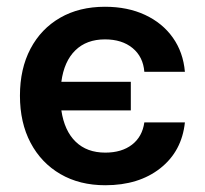

<svg xmlns="http://www.w3.org/2000/svg" viewBox="-20 -535 605 568"><path d="M39 -252Q39 -331.5 70.2 -390.8Q101.5 -450 158 -482.5Q214.5 -515 290.5 -515Q357.5 -515 409 -491Q460.5 -467 491.2 -423.8Q522 -380.5 527 -322.5H407Q403.5 -367 372.2 -392.8Q341 -418.5 290.5 -418.5Q236 -418.5 202.8 -386Q169.5 -353.5 161.5 -293H367V-208.5H161.5Q170.5 -148 203.8 -115.8Q237 -83.5 291.5 -83.5Q340 -83.5 370.5 -107Q401 -130.5 407 -173H527Q518 -87.5 454.2 -37.2Q390.5 13 291.5 13Q215.5 13 158.8 -20Q102 -53 70.5 -112.5Q39 -172 39 -252Z"/></svg>

Font: Overused Grotesk SemiBold
Style: Regular
Weight: 610
Version: Version 0.004